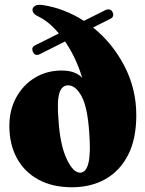

<svg xmlns="http://www.w3.org/2000/svg" viewBox="-20 -777 612 810"><path d="M119 -558Q110 -577.5 129.5 -586.5L228.5 -636Q188 -684 146.5 -705Q130 -712.5 123.5 -719.8Q117 -727 117 -736Q117 -745 127 -751.8Q137 -758.5 158 -756Q204.5 -749.5 249 -732.2Q293.5 -715 334 -689L424 -734Q446 -744 455 -725.5Q464.5 -706 442.5 -696L372.5 -661Q454 -596 504.5 -499.2Q555 -402.5 555 -291Q555 -191 520.5 -123.5Q486 -56 424.8 -21.5Q363.5 13 284 13Q201.5 13 142.2 -19.2Q83 -51.5 51.2 -109.8Q19.5 -168 19.5 -246Q19.5 -312.5 48.2 -365.5Q77 -418.5 127 -449Q177 -479.5 240.5 -479.5Q297.5 -479.5 326.5 -449Q314 -491.5 295.5 -530.5Q277 -569.5 254.5 -602L148 -548.5Q128 -539 119 -558ZM227 -268.5Q233.5 -166 261.2 -106.5Q289 -47 319.5 -48.5Q369.5 -52 356.5 -216Q349.5 -324.5 324.2 -370.8Q299 -417 267.5 -417Q240.5 -417 230.2 -383.5Q220 -350 227 -268.5Z"/></svg>

Font: Fraunces 72pt S000 Black
Style: Regular
Weight: 900
Version: Version 1.000; ttfautohint (v1.8.3)